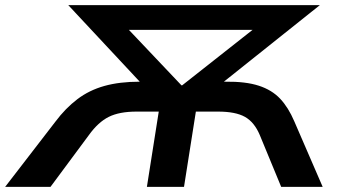

<svg xmlns="http://www.w3.org/2000/svg" viewBox="-60 -725 1320 745"><path d="M-40 0 155 -253Q194 -305 240 -340Q286 -375 345 -391.5Q404 -408 482 -408H572L514 -374L205 -705H1181L766 -374L723 -408H815Q893 -409 944 -392.5Q995 -376 1027 -342Q1059 -308 1082 -254L1192 0H1031L948 -201Q927 -251 890.5 -271.5Q854 -292 786 -292H700L654 0H510L556 -292H470Q403 -292 362 -271.5Q321 -251 285 -201L136 0ZM644 -394H647L963 -643L962 -609H398L408 -643Z"/></svg>

Font: Nunito Sans 10pt Expanded
Style: Bold Italic
Weight: 700
Width: 7
Italic angle: -9°
Designer: Vernon Adams
Foundry: Vernon Adams
Version: Version 3.101;gftools[0.9.27]